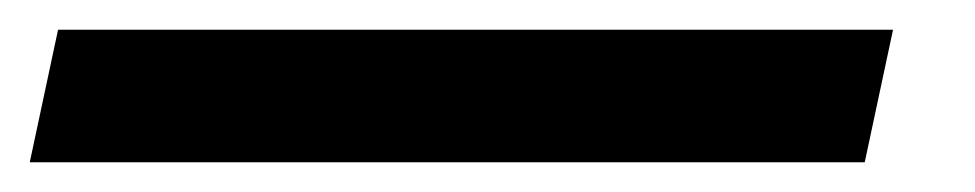

<svg xmlns="http://www.w3.org/2000/svg" viewBox="-52 91 655 129"><path d="M-13 111 -32 200H529L548 111Z"/></svg>

Font: LT Wave Text Medium Italic
Style: Regular
Weight: 500
Designer: Daniel Lyons
Version: Version 2.5 (Glyphs App)